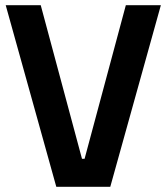

<svg xmlns="http://www.w3.org/2000/svg" viewBox="-20 -720 642 740"><path d="M137 -700 296 -108H306L465 -700H600L405 0H197L2 -700Z"/></svg>

Font: Space Grotesk Variable
Style: Regular
Weight: 400
Designer: Florian Karsten (Space Grotesk), Colophon Foundry (Space Mono)
Foundry: Florian Karsten
Version: Version 1.106